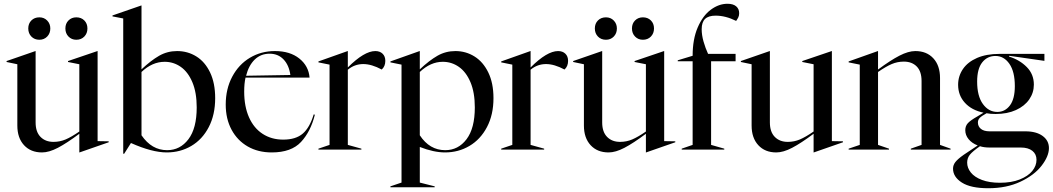

<svg xmlns="http://www.w3.org/2000/svg" viewBox="-20 -794 5587 1019"><path d="M72 -128V-453L15 -465V-470L168 -523H169V-144Q169 -94 195 -67.5Q221 -41 264 -41Q298 -41 328.5 -54Q359 -67 401 -96V-453L341 -465V-470L497 -523H498V-45L557 -44V-39L402 15H401V-84Q334 -34 287 -9.5Q240 15 203 15Q143 15 107.5 -23.5Q72 -62 72 -128ZM327 -643Q327 -669 343.5 -685.5Q360 -702 385 -702Q411 -702 427.5 -685.5Q444 -669 444 -643Q444 -617 427.5 -600Q411 -583 385 -583Q360 -583 343.5 -600Q327 -617 327 -643ZM189 -702Q214 -702 230.5 -685Q247 -668 247 -643Q247 -617 230.5 -600Q214 -583 189 -583Q163 -583 146.5 -600Q130 -617 130 -643Q130 -669 146.5 -685.5Q163 -702 189 -702Z M634 -696 577 -707V-712L730 -765H731V-426Q781 -473 824.5 -498Q868 -523 920 -523Q976 -523 1022 -494.5Q1068 -466 1095 -409.5Q1122 -353 1122 -273Q1122 -185 1088 -119.5Q1054 -54 995.5 -19.5Q937 15 865 15Q787 15 675 -35L639 22H634ZM731 -76Q785 3 867 3Q936 3 980 -55Q1024 -113 1024 -224Q1024 -303 1001 -357.5Q978 -412 939.5 -439Q901 -466 854 -466Q788 -466 731 -412Z M1178 -239Q1178 -322 1212.5 -387Q1247 -452 1306.5 -487.5Q1366 -523 1439 -523Q1519 -523 1568.5 -483.5Q1618 -444 1623 -382H1283Q1276 -351 1276 -308Q1276 -229 1301.5 -171.5Q1327 -114 1374 -83.5Q1421 -53 1483 -53Q1550 -53 1587 -85Q1624 -117 1645 -187L1651 -185Q1629 -96 1577.5 -40.5Q1526 15 1422 15Q1350 15 1295 -16.5Q1240 -48 1209 -105.5Q1178 -163 1178 -239ZM1521 -396Q1514 -448 1485 -478.5Q1456 -509 1411 -509Q1364 -509 1332 -478Q1300 -447 1286 -392Z M1670 -5 1729 -25V-451L1670 -463V-468L1825 -523H1826V-436Q1913 -523 1972 -523Q1996 -523 2010.5 -509Q2025 -495 2025 -471Q2025 -442 2006 -425Q1952 -454 1908 -454Q1862 -454 1826 -424V-25L1898 -5V0H1670Z M2052 195 2111 175V-451L2052 -463V-468L2207 -523H2208V-426Q2258 -473 2301.5 -498Q2345 -523 2397 -523Q2452 -523 2498 -494.5Q2544 -466 2571.5 -409.5Q2599 -353 2599 -273Q2599 -185 2564.5 -119.5Q2530 -54 2471.5 -19.5Q2413 15 2342 15Q2282 15 2208 -14V175L2287 195V200H2052ZM2208 -76Q2260 3 2343 3Q2412 3 2456 -55Q2500 -113 2500 -224Q2500 -303 2477 -357.5Q2454 -412 2415.5 -439Q2377 -466 2330 -466Q2265 -466 2208 -412Z M2640 -5 2699 -25V-451L2640 -463V-468L2795 -523H2796V-436Q2883 -523 2942 -523Q2966 -523 2980.5 -509Q2995 -495 2995 -471Q2995 -442 2976 -425Q2922 -454 2878 -454Q2832 -454 2796 -424V-25L2868 -5V0H2640Z M3079 -128V-453L3022 -465V-470L3175 -523H3176V-144Q3176 -94 3202 -67.5Q3228 -41 3271 -41Q3305 -41 3335.5 -54Q3366 -67 3408 -96V-453L3348 -465V-470L3504 -523H3505V-45L3564 -44V-39L3409 15H3408V-84Q3341 -34 3294 -9.5Q3247 15 3210 15Q3150 15 3114.5 -23.5Q3079 -62 3079 -128ZM3334 -643Q3334 -669 3350.5 -685.5Q3367 -702 3392 -702Q3418 -702 3434.5 -685.5Q3451 -669 3451 -643Q3451 -617 3434.5 -600Q3418 -583 3392 -583Q3367 -583 3350.5 -600Q3334 -617 3334 -643ZM3196 -702Q3221 -702 3237.5 -685Q3254 -668 3254 -643Q3254 -617 3237.5 -600Q3221 -583 3196 -583Q3170 -583 3153.5 -600Q3137 -617 3137 -643Q3137 -669 3153.5 -685.5Q3170 -702 3196 -702Z M3598 -5 3656 -25V-469H3577V-474L3656 -498Q3656 -586 3683 -648.5Q3710 -711 3752.5 -742.5Q3795 -774 3841 -774Q3871 -774 3887 -760.5Q3903 -747 3903 -724Q3903 -711 3898.5 -702Q3894 -693 3887 -683Q3831 -711 3778 -711Q3740 -711 3722 -693.5Q3704 -676 3704 -639Q3704 -608 3714 -573Q3724 -538 3738 -508H3884V-469H3754V-25L3824 -5V0H3598Z M3969 -128V-453L3912 -465V-470L4065 -523H4066V-144Q4066 -94 4092 -67.5Q4118 -41 4161 -41Q4195 -41 4225.5 -54Q4256 -67 4298 -96V-453L4238 -465V-470L4394 -523H4395V-45L4454 -44V-39L4299 15H4298V-84Q4231 -34 4184 -9.5Q4137 15 4100 15Q4040 15 4004.5 -23.5Q3969 -62 3969 -128Z M4484 -5 4543 -25V-451L4484 -463V-468L4639 -523H4640V-425Q4706 -474 4753.5 -498.5Q4801 -523 4838 -523Q4898 -523 4933.5 -484.5Q4969 -446 4969 -380V-25L5025 -5V0H4814V-5L4871 -25V-364Q4871 -415 4845.5 -441Q4820 -467 4777 -467Q4743 -467 4712.5 -454Q4682 -441 4640 -412V-25L4698 -5V0H4484Z M5038 101Q5038 82 5050.5 66Q5063 50 5094 28L5169 -22Q5138 -34 5120.5 -55.5Q5103 -77 5103 -103Q5103 -125 5116.5 -140Q5130 -155 5167 -176L5200 -196Q5137 -209 5101 -248.5Q5065 -288 5065 -344Q5065 -390 5090.5 -427.5Q5116 -465 5165.5 -486.5Q5215 -508 5285 -508H5523V-471L5336 -498L5335 -494Q5392 -476 5429.5 -438Q5467 -400 5467 -345Q5467 -302 5442.5 -266.5Q5418 -231 5372 -210Q5326 -189 5264 -189Q5236 -189 5216 -193Q5189 -178 5179.5 -168Q5170 -158 5170 -144Q5170 -123 5186 -110Q5202 -97 5232 -97H5422Q5480 -97 5513.5 -72.5Q5547 -48 5547 -8Q5547 35 5508 85.5Q5469 136 5395.5 170.5Q5322 205 5225 205Q5132 205 5085 175Q5038 145 5038 101ZM5287 176Q5348 176 5392 158.5Q5436 141 5458.5 113.5Q5481 86 5481 54Q5481 24 5459 6.5Q5437 -11 5398 -11H5232Q5202 -11 5181 -18Q5142 9 5127.5 27Q5113 45 5113 69Q5113 97 5132.5 121.5Q5152 146 5191.5 161Q5231 176 5287 176ZM5273 -200Q5314 -200 5340 -234.5Q5366 -269 5366 -337Q5366 -414 5337 -455.5Q5308 -497 5263 -497Q5220 -497 5193 -463Q5166 -429 5166 -361Q5166 -284 5196.5 -242Q5227 -200 5273 -200Z"/></svg>

Font: Nyght Serif
Style: Regular
Weight: 400
Designer: Maksym Kobuzan
Version: Version 0.410